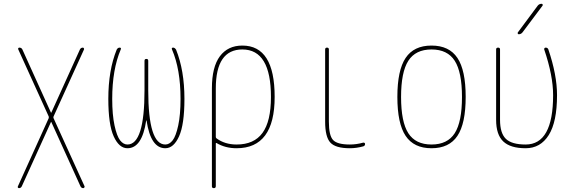

<svg xmlns="http://www.w3.org/2000/svg" viewBox="-20 -770 3040 1010"><path d="M80.1 219.7Q76.2 219.7 74.2 216.8Q72.3 213.9 74.2 210L236.3 -148.4Q237.3 -152.3 236.3 -157.2L76.2 -509.8Q74.2 -513.7 76.2 -516.6Q78.1 -519.5 82 -519.5Q92.8 -519.5 97.7 -509.8L248 -177.7Q248 -176.8 249 -176.8Q250 -176.8 250 -177.7L400.4 -509.8Q405.3 -519.5 416 -519.5Q418.9 -519.5 420.9 -516.6Q422.9 -513.7 421.9 -509.8L261.7 -157.2Q259.8 -152.3 261.7 -148.4L424.8 210Q425.8 213.9 423.3 216.8Q420.9 219.7 418 219.7Q408.2 219.7 403.3 210L250 -127.9Q250 -128.9 249 -128.9Q248 -128.9 248 -127.9L94.7 210Q89.8 219.7 80.1 219.7Z M650.4 9.8Q606.4 9.8 578.1 -52.7Q549.8 -115.2 549.8 -250Q549.8 -400.4 593.8 -508.8Q599.6 -519.5 609.4 -519.5Q619.1 -519.5 615.2 -509.8Q570.3 -404.3 570.3 -250Q570.3 -166 582.5 -109.9Q594.7 -53.7 611.8 -31.7Q628.9 -9.8 650.4 -9.8Q740.2 -9.8 740.2 -294.9V-450.2Q740.2 -460 750 -460Q759.8 -460 759.8 -450.2V-294.9Q759.8 -9.8 849.6 -9.8Q871.1 -9.8 888.2 -31.7Q905.3 -53.7 917.5 -109.9Q929.7 -166 929.7 -250Q929.7 -405.3 884.8 -509.8Q880.9 -519.5 890.6 -519.5Q899.4 -519.5 906.2 -508.8Q950.2 -399.4 950.2 -250Q950.2 -115.2 921.9 -52.7Q893.6 9.8 849.6 9.8Q772.5 9.8 751 -135.7Q751 -136.7 750 -136.7Q749 -136.7 749 -135.7Q727.5 9.8 650.4 9.8Z M1115.2 -304.7V-49.8Q1115.2 -44.9 1119.1 -42Q1163.1 -9.8 1224.6 -9.8Q1316.4 -9.8 1360.8 -70.8Q1405.3 -131.8 1405.3 -259.8Q1405.3 -509.8 1254.9 -509.8Q1115.2 -509.8 1115.2 -304.7ZM1094.7 210V-304.7Q1094.7 -418 1136.7 -474.1Q1178.7 -530.3 1254.9 -530.3Q1424.8 -530.3 1424.8 -260.3Q1424.8 9.8 1224.6 9.8Q1165 9.8 1119.1 -17.6Q1115.2 -19.5 1115.2 -15.6V209Q1115.2 219.7 1105 219.7Q1094.7 219.7 1094.7 210Z M1820.3 9.8Q1745.1 9.8 1717.8 -20Q1690.4 -49.8 1690.4 -129.9V-509.8Q1690.4 -519.5 1700.2 -519.5Q1710 -519.5 1710 -509.8V-129.9Q1710 -57.6 1731.9 -33.7Q1753.9 -9.8 1820.3 -9.8Q1855.5 -9.8 1889.6 -19.5Q1893.6 -20.5 1897 -18.6Q1900.4 -16.6 1900.4 -12.7Q1900.4 -2.9 1890.6 0Q1854.5 9.8 1820.3 9.8Z M2372.1 -450.2Q2334 -509.8 2250 -509.8Q2166 -509.8 2127.9 -450.2Q2089.8 -390.6 2089.8 -259.8Q2089.8 -128.9 2127.9 -69.3Q2166 -9.8 2250 -9.8Q2334 -9.8 2372.1 -69.3Q2410.2 -128.9 2410.2 -259.8Q2410.2 -390.6 2372.1 -450.2ZM2386.2 -55.2Q2342.8 9.8 2250 9.8Q2157.2 9.8 2113.8 -55.2Q2070.3 -120.1 2070.3 -260.3Q2070.3 -400.4 2113.8 -465.3Q2157.2 -530.3 2250 -530.3Q2342.8 -530.3 2386.2 -465.3Q2429.7 -400.4 2429.7 -260.3Q2429.7 -120.1 2386.2 -55.2Z M2745.1 9.8Q2665 9.8 2627.4 -25.9Q2589.8 -61.5 2589.8 -139.6V-509.8Q2589.8 -519.5 2600.1 -519.5Q2610.4 -519.5 2610.4 -509.8V-139.6Q2610.4 -69.3 2641.1 -39.6Q2671.9 -9.8 2745.1 -9.8Q2889.6 -9.8 2889.6 -269.5Q2889.6 -372.1 2842.8 -509.8Q2841.8 -513.7 2844.2 -516.6Q2846.7 -519.5 2850.6 -519.5Q2860.4 -519.5 2864.3 -510.7Q2910.2 -376 2910.2 -269.5Q2910.2 -128.9 2866.7 -59.6Q2823.2 9.8 2745.1 9.8ZM2709 -589.8Q2705.1 -589.8 2703.6 -593.3Q2702.1 -596.7 2704.1 -599.6L2808.6 -740.2Q2816.4 -750 2829.1 -750Q2833 -750 2834.5 -746.6Q2835.9 -743.2 2834 -740.2L2728.5 -599.6Q2720.7 -589.8 2709 -589.8Z"/></svg>

Font: Rounded-X Mgen+ 1mn thin
Style: Regular
Weight: 100
Designer: [Source Han Sans]
Ryoko NISHIZUKA  (kana & ideographs); Paul D. Hunt (Latin, Greek & Cyrillic); Wenlong ZHANG  (bopomofo
Version: Version 1.059.20150602